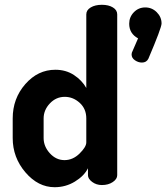

<svg xmlns="http://www.w3.org/2000/svg" viewBox="-20 -772 694 801"><path d="M654 -674Q654 -656 599 -527Q591 -511 572 -511Q557 -511 543 -520.5Q529 -530 529 -545Q529 -552 533 -559L556 -612Q519 -632 519 -673Q519 -701 538.5 -721Q558 -741 586 -741Q614 -741 634 -721Q654 -701 654 -674ZM469 -712V-41Q469 -25 450.5 -12.5Q432 0 405 0Q382 0 364.5 -13Q347 -26 347 -41V-70Q331 -38 292.5 -14.5Q254 9 208 9Q139 9 86 -53Q33 -115 33 -196V-278Q33 -361 85.5 -421Q138 -481 211 -481Q255 -481 288.5 -459Q322 -437 340 -405V-712Q340 -730 358.5 -741Q377 -752 405 -752Q433 -752 451 -741Q469 -730 469 -712ZM162 -278V-196Q162 -161 188 -132.5Q214 -104 249 -104Q284 -104 312 -131.5Q340 -159 340 -178V-278Q340 -318 312.5 -343Q285 -368 250 -368Q214 -368 188 -340.5Q162 -313 162 -278Z"/></svg>

Font: Dosis
Style: Bold
Weight: 700
Designer: Edgar Tolentino, Pablo Impallari, Igino Marini
Foundry: Edgar Tolentino, Pablo Impallari, Igino Marini
Version: Version 1.007